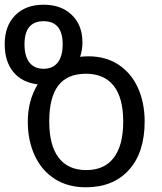

<svg xmlns="http://www.w3.org/2000/svg" viewBox="-40 -785 689 815"><path d="M78 -269Q78 -358 120 -427Q53 -435 16.5 -479.5Q-20 -524 -20 -598Q-20 -675 24.5 -720Q69 -765 145 -765Q220 -765 265 -721.5Q310 -678 310 -605Q310 -573 300 -544Q322 -546 335 -546Q409 -546 463 -510.5Q517 -475 545.5 -412Q574 -349 574 -269Q574 -138 507.5 -64Q441 10 324 10Q248 10 192.5 -25.5Q137 -61 107.5 -124.5Q78 -188 78 -269ZM226 -597Q226 -695 145 -695Q64 -695 64 -597Q64 -546 85 -519.5Q106 -493 145 -493Q184 -493 205 -519.5Q226 -546 226 -597ZM483 -269Q483 -370 442.5 -421Q402 -472 325 -472Q246 -472 207.5 -422Q169 -372 169 -269Q169 -168 209 -115.5Q249 -63 326 -63Q403 -63 443 -115.5Q483 -168 483 -269Z"/></svg>

Font: Noto Sans Georgian
Style: Regular
Weight: 400
Designer: Monotype Design team
Foundry: Monotype Imaging Inc.
Version: Version 1.000